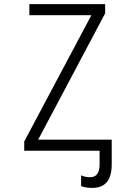

<svg xmlns="http://www.w3.org/2000/svg" viewBox="-20 -734 640 935"><path d="M430 181Q524 181 524 67V-54H166L492 -669V-714H123V-660H425L98 -45V0H465V66Q465 129 419 129Q395 129 375 120V172Q394 181 430 181Z"/></svg>

Font: Noto Sans Mono UI Light
Style: Regular
Weight: 300
Designer: Monotype Design team
Foundry: Monotype Imaging Inc.
Version: 1.000